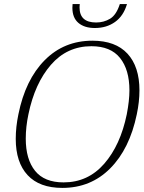

<svg xmlns="http://www.w3.org/2000/svg" viewBox="-20 -909 702 939"><path d="M334 -871Q334 -883 335 -889H370Q369 -883 369 -873Q369 -799 450 -799Q488 -799 518.5 -817.5Q549 -836 566 -889H601Q584 -831 542.5 -801.5Q501 -772 444 -772Q393 -772 363.5 -797Q334 -822 334 -871ZM57 -230Q57 -288 70 -350Q104 -519 198.5 -614.5Q293 -710 432 -710Q545 -710 603.5 -646.5Q662 -583 662 -467Q662 -411 649 -350Q614 -181 519 -85.5Q424 10 285 10Q173 10 115 -52.5Q57 -115 57 -230ZM600 -350Q613 -418 613 -467Q613 -568 567 -625.5Q521 -683 427 -683Q308 -683 229 -592Q150 -501 119 -350Q106 -289 106 -231Q106 -130 151.5 -73.5Q197 -17 291 -17Q410 -17 489.5 -108Q569 -199 600 -350Z"/></svg>

Font: Trirong ExtraLight
Style: Italic
Weight: 275
Italic angle: -12°
Designer: Katatrad Team
Foundry: CadsonDemak
Version: Version 1.003